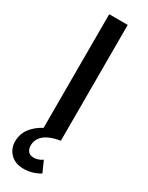

<svg xmlns="http://www.w3.org/2000/svg" viewBox="-242 -740 775 1005"><g transform="rotate(30 146.0 -237.5)"><path d="M91 0V-700H203V0ZM106.5 225Q55 225 26 195Q-3 165 -3 122.5Q-3 121.5 -3 121Q-2.5 76.5 23 42.8Q48.5 9 91.2 -13.2Q134 -35.5 187 -43L203.5 0Q164.5 6 136.8 18.8Q109 31.5 94 51.5Q79 71.5 78.5 99Q78.5 100 78.5 101Q78.5 120 89 134Q99.5 148 124 148Q138 148 151.2 143.2Q164.5 138.5 175.5 130.5L205 197Q183 210.5 157.8 217.8Q132.5 225 106.5 225Z"/></g></svg>

Font: Geologica EX
Style: Regular
Weight: 400
Designer: Sindre Bremnes, Frode Helland
Foundry: Monokrom Skriftforlag AS
Version: Version 1.010;gftools[0.9.28]